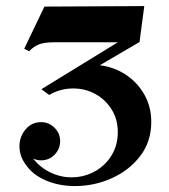

<svg xmlns="http://www.w3.org/2000/svg" viewBox="-20 -617 565 641"><path d="M230 4.2Q176.7 4.2 132.1 -15Q87.5 -34.2 64.2 -70Q55 -82.5 50 -97.5Q45 -112.5 45 -129.2Q45 -160.8 65.4 -185Q85.8 -209.2 117.5 -209.2Q143.3 -209.2 162.1 -190.4Q180.8 -171.7 180.8 -145.8Q180.8 -120 162.5 -100.8Q144.2 -81.7 116.7 -81.7Q103.3 -81.7 90.8 -87.5Q113.3 -58.3 147.5 -41.7Q181.7 -25 218.3 -25Q260.8 -25 296.2 -44.6Q331.7 -64.2 352.5 -98.3Q373.3 -132.5 373.3 -175.8Q373.3 -218.3 352.9 -251.2Q332.5 -284.2 298.8 -302.9Q265 -321.7 224.2 -321.7Q181.7 -321.7 144.2 -300L118.3 -319.2L373.3 -475.8H160Q128.3 -475.8 110 -468.8Q91.7 -461.7 77.5 -445.8L60.8 -454.2L128.3 -595L461.7 -596.7L445.8 -476.7L313.3 -399.2Q360.8 -393.3 399.6 -367.9Q438.3 -342.5 461.7 -301.7Q485 -260.8 485 -210Q485 -144.2 448.3 -96.3Q411.7 -48.3 353.3 -22.1Q295 4.2 230 4.2Z"/></svg>

Font: Manufacturing Consent
Style: Regular
Weight: 400
Version: Version 3.000; ttfautohint (v1.8.4.7-5d5b)